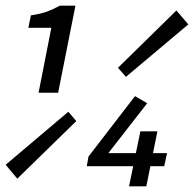

<svg xmlns="http://www.w3.org/2000/svg" viewBox="-54 -657 684 677"><path d="M82 -330 127 -559H46L55 -603Q90 -608 111.5 -616Q133 -624 157 -637H212L151 -330ZM7 -27 -34 -76 187 -263 215 -230ZM390 -386 362 -418 568 -620 610 -571ZM401 0 441 -194H501L462 0ZM252 -71 258 -105 422 -318 465 -293 328 -117H535L525 -71Z"/></svg>

Font: Source Code Pro ExtraLight Medium
Style: Italic
Weight: 500
Italic angle: -11°
Monospace: yes
Version: Version 1.016;hotconv 1.0.116;makeotfexe 2.5.65601